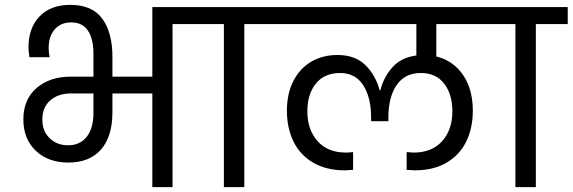

<svg xmlns="http://www.w3.org/2000/svg" viewBox="-20 -769 2353 789"><path d="M822 -740V-670H689V0H606V-385H442V-308Q442 -208 395 -154.5Q348 -101 261 -101Q178 -101 127 -149.5Q76 -198 76 -278Q76 -361 130.5 -407.5Q185 -454 270 -454H364V-548Q364 -609 341.5 -643Q319 -677 272 -677Q231 -677 205.5 -649Q180 -621 180 -572Q180 -553 184 -534H101Q97 -560 97 -575Q97 -654 142.5 -701.5Q188 -749 269 -749Q359 -749 400.5 -692Q442 -635 442 -535V-454H606V-740ZM364 -385H272Q219 -385 186.5 -356.5Q154 -328 154 -278Q154 -230 184 -201Q214 -172 260 -172Q309 -172 336.5 -207Q364 -242 364 -304Z M900 0V-670H768V-740H1115V-670H984V0Z M1773 -670V-537Q1842 -520 1882.5 -461.5Q1923 -403 1923 -314Q1923 -243 1896 -187.5Q1869 -132 1815 -100.5Q1761 -69 1685 -69Q1677 -69 1651 -71V-144Q1673 -142 1680 -142Q1755 -142 1797 -189Q1839 -236 1839 -312Q1839 -381 1805.5 -425Q1772 -469 1709 -469Q1644 -469 1610 -419.5Q1576 -370 1576 -286V-271H1505V-286Q1505 -369 1472.5 -419Q1440 -469 1378 -469Q1313 -469 1278 -425.5Q1243 -382 1243 -312Q1243 -236 1285 -189Q1327 -142 1402 -142Q1411 -142 1431 -144V-71Q1405 -69 1397 -69Q1321 -69 1267 -100.5Q1213 -132 1186 -187.5Q1159 -243 1159 -314Q1159 -384 1185.5 -436Q1212 -488 1259 -515.5Q1306 -543 1367 -543Q1440 -543 1482 -501Q1524 -459 1540 -398H1543Q1557 -453 1593 -493Q1629 -533 1691 -541V-670H1062V-740H2019V-670Z M2098 0V-670H1966V-740H2313V-670H2182V0Z"/></svg>

Font: A Bank Premium Regular
Style: Regular
Weight: 400
Designer: Ninad Kale (Devanagari), Jonny Pinhorn (Latin), Htun Naung (Myanmar)
Foundry: Indian Type Foundry
Version: 4.004